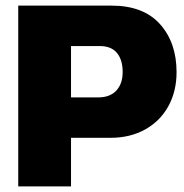

<svg xmlns="http://www.w3.org/2000/svg" viewBox="-20 -664 654 684"><path d="M45 -644H377Q491 -644 550 -578Q609 -512 609 -407Q609 -339 580 -286Q551 -233 497.5 -203Q444 -173 373 -173H233V0H45ZM330 -317Q372 -317 394.5 -341.5Q417 -366 417 -407Q417 -451 396.5 -475.5Q376 -500 335 -500H233V-317Z"/></svg>

Font: Kanit Bold
Style: Regular
Weight: 700
Designer: Katatrad Team
Foundry: CadsonDemak
Version: Version 1.000